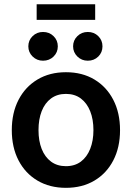

<svg xmlns="http://www.w3.org/2000/svg" viewBox="-20 -882 627 913"><path d="M293.5 11.2Q216.3 11.2 158.2 -23.2Q100.1 -57.6 68.1 -119.4Q36.1 -181.2 36.1 -263.2Q36.1 -345.2 68.1 -407.2Q100.1 -469.2 158.2 -503.9Q216.3 -538.6 293.5 -538.6Q371.1 -538.6 429 -503.9Q486.8 -469.2 518.8 -407.2Q550.8 -345.2 550.8 -263.2Q550.8 -181.2 518.8 -119.4Q486.8 -57.6 429 -23.2Q371.1 11.2 293.5 11.2ZM293.5 -91.8Q335.4 -91.8 364.5 -113.5Q393.6 -135.3 408.9 -174.1Q424.3 -212.9 424.3 -263.2Q424.3 -314.5 408.9 -353Q393.6 -391.6 364.5 -413.6Q335.4 -435.5 293.5 -435.5Q252 -435.5 222.7 -413.8Q193.4 -392.1 178.2 -353.3Q163.1 -314.5 163.1 -263.2Q163.1 -212.4 178.2 -173.8Q193.4 -135.3 222.7 -113.5Q252 -91.8 293.5 -91.8ZM397.5 -593.3Q368.2 -593.3 347.9 -613.3Q327.6 -633.3 327.6 -661.6Q327.6 -690.4 347.9 -710.2Q368.2 -730 397.5 -730Q427.2 -730 447.3 -710.2Q467.3 -690.4 467.3 -661.6Q467.3 -632.8 447.3 -613Q427.2 -593.3 397.5 -593.3ZM184.6 -593.3Q155.3 -593.3 135 -613.3Q114.7 -633.3 114.7 -661.6Q114.7 -690.4 135 -710.2Q155.3 -730 184.6 -730Q214.4 -730 234.6 -710.2Q254.9 -690.4 254.9 -661.6Q254.9 -632.8 234.6 -613Q214.4 -593.3 184.6 -593.3ZM432.6 -861.8V-787.6H154.3V-861.8Z"/></svg>

Font: Inter 24pt SemiBold
Style: Regular
Weight: 600
Designer: Rasmus Andersson
Foundry: rsms
Version: Version 4.001;git-66647c0bb